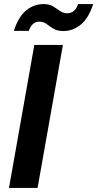

<svg xmlns="http://www.w3.org/2000/svg" viewBox="-20 -920 476 940"><path d="M24 0 148 -700H288L164 0ZM48 -769Q70 -838 108 -869Q146 -900 193 -900Q222 -900 240.5 -888.5Q259 -877 274.5 -866Q290 -855 311 -855Q327 -855 341 -866Q355 -877 362 -900H436Q414 -831 375.5 -799.5Q337 -768 290 -768Q261 -768 242 -779.5Q223 -791 208 -802.5Q193 -814 172 -814Q155 -814 142 -803Q129 -792 121 -769Z"/></svg>

Font: DM Sans ExtraBold
Style: Italic
Weight: 800
Italic angle: -10°
Designer: Colophon Foundry, Jonny Pinhorn
Foundry: Colophon Foundry
Version: Version 4.004;gftools[0.9.30]